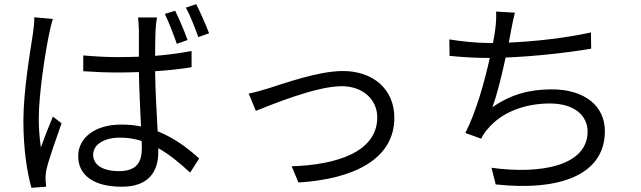

<svg xmlns="http://www.w3.org/2000/svg" viewBox="-20 -843 3040 911"><path d="M422 -109C422 -158 475 -190 549 -190C585 -190 620 -185 652 -174C653 -161 653 -150 653 -140C653 -73 628 -31 544 -31C472 -31 422 -58 422 -109ZM725 -760H635C637 -742 639 -715 639 -698V-574C607 -573 576 -572 544 -572C486 -572 432 -575 375 -580V-505C434 -501 486 -499 543 -499C575 -499 607 -500 639 -501C640 -418 646 -320 649 -243C620 -249 589 -252 556 -252C425 -252 351 -185 351 -102C351 -12 424 43 558 43C693 43 731 -38 731 -120C731 -127 731 -133 731 -140C782 -111 832 -71 882 -24L925 -91C873 -138 809 -188 728 -220C724 -304 717 -404 716 -505C776 -509 834 -515 889 -524V-601C836 -591 777 -583 716 -578C716 -625 717 -672 718 -699C719 -719 721 -739 725 -760ZM231 -753 143 -761C143 -739 140 -712 137 -689C125 -607 91 -416 91 -269C91 -133 109 -24 129 48L199 43C198 32 197 17 196 8C196 -4 197 -23 200 -37C211 -86 248 -189 272 -258L231 -290C214 -250 190 -189 174 -143C167 -192 164 -234 164 -283C164 -394 194 -593 214 -686C217 -704 225 -736 231 -753ZM811 -792 762 -777C781 -738 804 -678 819 -635L870 -653C856 -693 829 -756 811 -792ZM911 -823 862 -807C883 -769 905 -711 921 -667L972 -685C957 -725 930 -786 911 -823Z M1160 -399 1194 -317C1258 -342 1477 -434 1601 -434C1703 -434 1770 -370 1770 -286C1770 -123 1580 -61 1364 -54L1396 23C1666 6 1851 -92 1851 -284C1851 -421 1749 -506 1607 -506C1489 -506 1325 -446 1254 -424C1222 -414 1190 -405 1160 -399Z M2423 -783 2334 -788C2335 -760 2334 -737 2330 -705C2328 -687 2324 -665 2319 -639C2313 -639 2308 -639 2302 -639C2242 -639 2165 -647 2112 -656L2113 -578C2171 -572 2235 -568 2303 -568H2304C2279 -455 2239 -312 2188 -212L2263 -185C2272 -203 2281 -216 2294 -231C2360 -311 2470 -352 2589 -352C2706 -352 2768 -294 2768 -219C2768 -55 2543 -15 2312 -47L2332 32C2636 65 2850 -13 2850 -221C2850 -338 2757 -419 2598 -419C2493 -419 2403 -395 2316 -334C2338 -391 2361 -486 2379 -570C2509 -575 2668 -592 2785 -612L2784 -689C2661 -662 2514 -646 2394 -641C2399 -664 2402 -683 2405 -699C2410 -725 2416 -756 2423 -783Z"/></svg>

Font: Source Han Sans TC
Style: Regular
Weight: 400
Designer: Ryoko NISHIZUKA 西塚涼子 (kana, bopomofo & ideographs); Paul D. Hunt (Latin, Greek & Cyrillic); Sandoll Communications 산돌커뮤니
Foundry: Adobe
Version: Version 2.002;hotconv 1.0.116;makeotfexe 2.5.65601